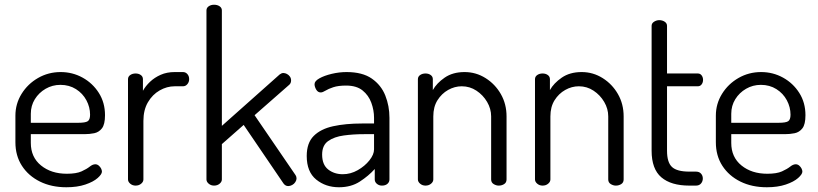

<svg xmlns="http://www.w3.org/2000/svg" viewBox="-20 -783 3453 810"><path d="M260 7Q197 7 148.5 -17Q100 -41 72.5 -83.5Q45 -126 45 -183V-295Q45 -345 71 -387Q97 -429 140.5 -454Q184 -479 236 -479Q286 -479 328.5 -455.5Q371 -432 397 -391Q423 -350 423 -297Q423 -258 410 -241.5Q397 -225 377.5 -221Q358 -217 336 -217H110V-180Q110 -120 153 -85Q196 -50 262 -50Q302 -50 324 -60Q346 -70 358.5 -80Q371 -90 382 -90Q390 -90 396.5 -84.5Q403 -79 406.5 -72Q410 -65 410 -59Q410 -48 392 -32Q374 -16 340 -4.5Q306 7 260 7ZM110 -265H310Q340 -265 350 -271.5Q360 -278 360 -299Q360 -331 344.5 -360Q329 -389 300.5 -407Q272 -425 235 -425Q201 -425 172.5 -408.5Q144 -392 127 -364.5Q110 -337 110 -303Z M552 0Q539 0 529.5 -8Q520 -16 520 -26V-449Q520 -460 529.5 -466.5Q539 -473 552 -473Q565 -473 574 -466.5Q583 -460 583 -449V-400Q594 -420 613 -438Q632 -456 658 -467.5Q684 -479 717 -479H752Q763 -479 770.5 -470.5Q778 -462 778 -449Q778 -437 770.5 -428Q763 -419 752 -419H717Q684 -419 653.5 -401.5Q623 -384 604 -351.5Q585 -319 585 -273V-26Q585 -16 575.5 -8Q566 0 552 0Z M883 0Q870 0 860.5 -8Q851 -16 851 -26V-739Q851 -750 860.5 -756.5Q870 -763 883 -763Q897 -763 906.5 -756.5Q916 -750 916 -739V-252L1160 -469Q1168 -475 1175 -475Q1183 -475 1190.5 -471Q1198 -467 1203 -460Q1208 -453 1208 -444Q1208 -439 1206.5 -434.5Q1205 -430 1201 -426L1054 -297L1227 -44Q1231 -38 1231 -30Q1231 -23 1226 -15Q1221 -7 1212.5 -2.5Q1204 2 1196 2Q1184 2 1176 -9L1008 -256L916 -175V-26Q916 -16 906.5 -8Q897 0 883 0Z M1410 7Q1354 7 1314 -25.5Q1274 -58 1274 -125Q1274 -180 1303.5 -209.5Q1333 -239 1385.5 -250.5Q1438 -262 1507 -262H1558V-286Q1558 -318 1546.5 -349.5Q1535 -381 1509.5 -401.5Q1484 -422 1440 -422Q1407 -422 1386 -415Q1365 -408 1353 -400.5Q1341 -393 1333 -393Q1321 -393 1314 -405Q1307 -417 1307 -428Q1307 -441 1327.5 -452.5Q1348 -464 1379.5 -471.5Q1411 -479 1442 -479Q1509 -479 1548.5 -451.5Q1588 -424 1605.5 -380Q1623 -336 1623 -286V-26Q1623 -15 1614.5 -7.5Q1606 0 1591 0Q1579 0 1570 -7.5Q1561 -15 1561 -26V-70Q1535 -41 1498 -17Q1461 7 1410 7ZM1426 -48Q1459 -48 1489 -65Q1519 -82 1538.5 -106.5Q1558 -131 1558 -153V-217H1516Q1471 -217 1430.5 -211.5Q1390 -206 1364.5 -188Q1339 -170 1339 -131Q1339 -88 1364.5 -68Q1390 -48 1426 -48Z M1775 0Q1762 0 1752.5 -8Q1743 -16 1743 -26V-449Q1743 -460 1752.5 -466.5Q1762 -473 1775 -473Q1788 -473 1797 -466.5Q1806 -460 1806 -449V-403Q1822 -432 1856 -455.5Q1890 -479 1940 -479Q1988 -479 2028.5 -453.5Q2069 -428 2093 -386Q2117 -344 2117 -292V-26Q2117 -13 2107 -6.5Q2097 0 2084 0Q2073 0 2062.5 -6.5Q2052 -13 2052 -26V-292Q2052 -324 2035 -353Q2018 -382 1990 -400.5Q1962 -419 1928 -419Q1898 -419 1870.5 -403.5Q1843 -388 1825.5 -360Q1808 -332 1808 -292V-26Q1808 -16 1798.5 -8Q1789 0 1775 0Z M2269 0Q2256 0 2246.5 -8Q2237 -16 2237 -26V-449Q2237 -460 2246.5 -466.5Q2256 -473 2269 -473Q2282 -473 2291 -466.5Q2300 -460 2300 -449V-403Q2316 -432 2350 -455.5Q2384 -479 2434 -479Q2482 -479 2522.5 -453.5Q2563 -428 2587 -386Q2611 -344 2611 -292V-26Q2611 -13 2601 -6.5Q2591 0 2578 0Q2567 0 2556.5 -6.5Q2546 -13 2546 -26V-292Q2546 -324 2529 -353Q2512 -382 2484 -400.5Q2456 -419 2422 -419Q2392 -419 2364.5 -403.5Q2337 -388 2319.5 -360Q2302 -332 2302 -292V-26Q2302 -16 2292.5 -8Q2283 0 2269 0Z M2888 0Q2811 0 2770 -35Q2729 -70 2729 -147V-674Q2729 -685 2739.5 -691.5Q2750 -698 2761 -698Q2774 -698 2784 -691.5Q2794 -685 2794 -674V-473H2924Q2934 -473 2940 -465Q2946 -457 2946 -446Q2946 -435 2940 -427Q2934 -419 2924 -419H2794V-147Q2794 -98 2815 -78.5Q2836 -59 2888 -59H2916Q2930 -59 2937.5 -50.5Q2945 -42 2945 -30Q2945 -18 2937.5 -9Q2930 0 2916 0Z M3215 7Q3152 7 3103.5 -17Q3055 -41 3027.5 -83.5Q3000 -126 3000 -183V-295Q3000 -345 3026 -387Q3052 -429 3095.5 -454Q3139 -479 3191 -479Q3241 -479 3283.5 -455.5Q3326 -432 3352 -391Q3378 -350 3378 -297Q3378 -258 3365 -241.5Q3352 -225 3332.5 -221Q3313 -217 3291 -217H3065V-180Q3065 -120 3108 -85Q3151 -50 3217 -50Q3257 -50 3279 -60Q3301 -70 3313.5 -80Q3326 -90 3337 -90Q3345 -90 3351.5 -84.5Q3358 -79 3361.5 -72Q3365 -65 3365 -59Q3365 -48 3347 -32Q3329 -16 3295 -4.5Q3261 7 3215 7ZM3065 -265H3265Q3295 -265 3305 -271.5Q3315 -278 3315 -299Q3315 -331 3299.5 -360Q3284 -389 3255.5 -407Q3227 -425 3190 -425Q3156 -425 3127.5 -408.5Q3099 -392 3082 -364.5Q3065 -337 3065 -303Z"/></svg>

Font: Dosis
Style: Regular
Weight: 400
Designer: EdgarTolentino, PabloImpallari, IginoMarini
Foundry: EdgarTolentino, PabloImpallari, IginoMarini
Version: Version 3.001; ttfautohint (v1.8.2)